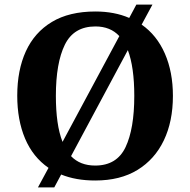

<svg xmlns="http://www.w3.org/2000/svg" viewBox="-20 -775 827 835"><path d="M191 -45Q123 -92 89 -172.5Q55 -253 55 -359Q55 -470 92.5 -552Q130 -634 205.5 -679.5Q281 -725 395 -725Q436 -725 473 -718Q510 -711 542 -697L573 -755H643L596 -668Q662 -622 697 -542Q732 -462 732 -358Q732 -247 692.5 -164.5Q653 -82 578 -36Q503 10 394 10Q310 10 246 -16L216 40H145ZM499 -618Q460 -660 395 -660Q301 -660 262 -580.5Q223 -501 223 -358Q223 -296 230 -246Q237 -196 252 -158ZM394 -55Q488 -55 526 -135Q564 -215 564 -358Q564 -483 536 -557L289 -96Q328 -55 394 -55Z"/></svg>

Font: Noto Serif Yezidi
Style: Bold
Weight: 700
Designer: Dalton Maag Ltd
Foundry: Dalton Maag Ltd
Version: Version 1.001; ttfautohint (v1.8.4.7-5d5b)